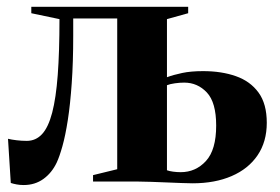

<svg xmlns="http://www.w3.org/2000/svg" viewBox="-20 -522 805 552"><path d="M48 10Q37 10 27.8 8.2Q18.5 6.5 11 4L3 -123Q13 -120.5 27.5 -118.8Q42 -117 57 -117Q83 -117 101 -136.5Q119 -156 130 -198Q141 -240 146 -306.5Q151 -373 151 -467L70 -484V-502.5H521V-484L460 -467V-300Q479 -307 503.8 -312.2Q528.5 -317.5 564 -317.5Q617 -317.5 658.2 -303Q699.5 -288.5 723.2 -256Q747 -223.5 747 -169Q747 -114.5 720.5 -75.5Q694 -36.5 646 -15.8Q598 5 533.5 5Q522 5 502 4.2Q482 3.5 458.8 2.5Q435.5 1.5 414.5 0.8Q393.5 0 379 0H247.5V-18.5L317 -35.5V-469H190.5V-419.5Q190.5 -343 186.2 -282.5Q182 -222 175 -177Q168 -132 159.5 -101.8Q151 -71.5 143 -54.5Q129 -25 104.8 -7.5Q80.5 10 48 10ZM499.5 -27Q542.5 -27 572 -59Q601.5 -91 601.5 -161Q601.5 -227.5 574.8 -256Q548 -284.5 509.5 -284.5Q497 -284.5 482.8 -282.5Q468.5 -280.5 460 -277V-32.5Q466.5 -30 477.5 -28.5Q488.5 -27 499.5 -27Z"/></svg>

Font: Merriweather 144pt
Style: Bold
Weight: 700
Version: Version 2.100